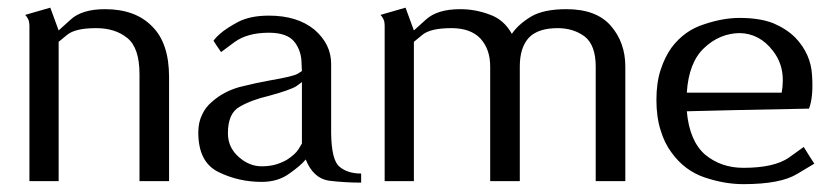

<svg xmlns="http://www.w3.org/2000/svg" viewBox="-20 -466 2149 494"><path d="M55.7 -401.4Q55.7 -300.8 55.7 0Q75.2 0 130.9 0Q130.9 -89.8 130.9 -358.4Q130.9 -358.4 152.3 -376Q172.9 -393.6 227.5 -393.6Q276.4 -393.6 307.6 -368.2Q338.9 -342.8 338.9 -275.4Q338.9 -183.6 338.9 0Q343.8 0 358.4 0Q372.1 0 415 0Q415 -67.4 415 -267.6Q415 -355.5 371.1 -398.4Q328.1 -442.4 250 -442.4Q190.4 -442.4 161.1 -415Q130.9 -387.7 130.9 -387.7Q124 -407.2 109.4 -446.3Q92.8 -441.4 44.9 -427.7Q52.7 -418.9 54.7 -410.2Q55.7 -401.4 55.7 -401.4Z M832 -123Q832 -168 832 -301.8Q832 -352.5 789.1 -389.6Q745.1 -425.8 671.9 -425.8Q625 -425.8 593.8 -410.2Q562.5 -393.6 545.9 -378.9Q537.1 -371.1 533.2 -366.2Q529.3 -361.3 529.3 -361.3Q535.2 -351.6 548.8 -332Q548.8 -332 583 -357.4Q616.2 -381.8 671.9 -381.8Q719.7 -381.8 738.3 -357.4Q755.9 -334 755.9 -301.8Q755.9 -295.9 756.8 -283.2Q756.8 -283.2 746.1 -276.4Q735.4 -269.5 672.9 -258.8Q639.6 -252.9 596.7 -242.2Q554.7 -230.5 525.4 -204.1Q508.8 -190.4 500 -170.9Q490.2 -151.4 490.2 -125Q490.2 -48.8 542 -23.4Q593.8 2 653.3 2Q695.3 2 724.6 -19.5Q753.9 -40 766.6 -55.7Q786.1 -6.8 827.1 -1Q868.2 3.9 909.2 3.9Q909.2 -3.9 909.2 -19.5Q874 -19.5 853.5 -37.1Q833 -53.7 832 -123ZM756.8 -96.7Q756.8 -96.7 748 -82Q739.3 -68.4 717.8 -54.7Q706.1 -47.9 690.4 -43Q673.8 -38.1 653.3 -38.1Q621.1 -38.1 593.8 -62.5Q566.4 -86.9 566.4 -123Q566.4 -174.8 596.7 -191.4Q627 -209 672.9 -219.7Q726.6 -234.4 742.2 -244.1Q756.8 -254.9 756.8 -254.9Q756.8 -202.1 756.8 -96.7Z M1437.5 -442.4Q1377.9 -442.4 1345.7 -422.9Q1313.5 -403.3 1296.9 -378.9Q1276.4 -416 1239.3 -428.7Q1203.1 -442.4 1164.1 -442.4Q1104.5 -442.4 1075.2 -415Q1044.9 -387.7 1044.9 -387.7Q1038.1 -407.2 1023.4 -446.3Q1006.8 -441.4 959 -427.7Q966.8 -418.9 968.8 -410.2Q969.7 -401.4 969.7 -401.4Q969.7 -267.6 969.7 0Q989.3 0 1044.9 0Q1044.9 -89.8 1044.9 -358.4Q1044.9 -358.4 1066.4 -376Q1086.9 -393.6 1141.6 -393.6Q1190.4 -393.6 1215.8 -367.2Q1241.2 -339.8 1241.2 -294.9Q1241.2 -196.3 1241.2 0Q1259.8 0 1317.4 0Q1317.4 -74.2 1317.4 -294.9Q1317.4 -343.8 1340.8 -369.1Q1364.3 -393.6 1415 -393.6Q1455.1 -393.6 1484.4 -372.1Q1512.7 -349.6 1512.7 -294.9Q1512.7 -196.3 1512.7 0Q1517.6 0 1532.2 0Q1545.9 0 1588.9 0Q1588.9 -74.2 1588.9 -294.9Q1588.9 -356.4 1551.8 -399.4Q1514.6 -442.4 1437.5 -442.4Z M1892.6 -34.2Q1835 -34.2 1793.9 -68.4Q1753.9 -103.5 1747.1 -179.7Q1851.6 -182.6 2061.5 -186.5Q2073.2 -216.8 2069.3 -272.5Q2066.4 -327.1 2026.4 -369.1Q2003.9 -391.6 1969.7 -406.2Q1934.6 -419.9 1882.8 -419.9Q1839.8 -419.9 1791 -403.3Q1741.2 -387.7 1708 -343.8Q1690.4 -319.3 1679.7 -286.1Q1668.9 -252.9 1668.9 -209Q1668.9 -165 1679.7 -130.9Q1689.5 -97.7 1708 -73.2Q1741.2 -27.3 1792 -9.8Q1843.8 7.8 1892.6 7.8Q1988.3 7.8 2031.2 -18.6Q2075.2 -44.9 2075.2 -44.9Q2065.4 -59.6 2047.9 -87.9Q2047.9 -87.9 2009.8 -60.5Q1971.7 -34.2 1892.6 -34.2ZM1882.8 -380.9Q1934.6 -379.9 1968.8 -335Q1994.1 -302.7 1994.1 -259.8Q1994.1 -244.1 1991.2 -227.5Q1970.7 -227.5 1929.7 -227.5Q1883.8 -227.5 1747.1 -227.5Q1752 -305.7 1792 -342.8Q1831.1 -379.9 1882.8 -380.9Z"/></svg>

Font: BSRU BANSOMDEJ
Style: Regular
Weight: 400
Designer: Wisit Potiwat
Version: Version 1.000;PS 002.000;hotconv 1.0.70;makeotf.lib2.5.58329